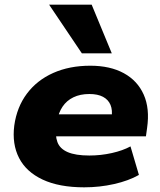

<svg xmlns="http://www.w3.org/2000/svg" viewBox="-20 -790 683 821"><path d="M340 11Q233 11 162.5 -22Q92 -55 61.5 -114.5Q31 -174 41 -253Q52 -332 95 -389.5Q138 -447 207.5 -478Q277 -509 366 -509Q451 -509 509.5 -477Q568 -445 594.5 -385.5Q621 -326 609 -243L604 -207H191L206 -301H476L457 -285Q462 -319 452.5 -341.5Q443 -364 420.5 -376Q398 -388 362 -388Q323 -388 294 -374Q265 -360 247.5 -334Q230 -308 224 -272L221 -253Q215 -211 225.5 -182.5Q236 -154 269.5 -139.5Q303 -125 362 -125Q411 -125 458 -135.5Q505 -146 538 -164L574 -42Q530 -17 468 -3Q406 11 340 11ZM330 -562 190 -770H372L458 -562Z"/></svg>

Font: Nunito Sans 10pt SemiExpanded Black
Style: Italic
Weight: 900
Width: 6
Italic angle: -9°
Designer: Vernon Adams
Foundry: Vernon Adams
Version: Version 3.101;gftools[0.9.27]